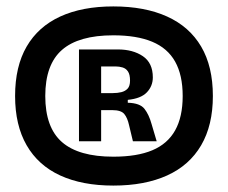

<svg xmlns="http://www.w3.org/2000/svg" viewBox="-20 -731 710 598"><path d="M333 -153Q236 -153 167.5 -184.5Q99 -216 63 -278.5Q27 -341 27 -432Q27 -524 63 -586Q99 -648 167.5 -679.5Q236 -711 333 -711Q431 -711 500.5 -679.5Q570 -648 606.5 -586Q643 -524 643 -432Q643 -341 606.5 -278.5Q570 -216 500.5 -184.5Q431 -153 333 -153ZM333 -243Q407 -243 454.5 -263Q502 -283 525.5 -325Q549 -367 549 -432Q549 -497 525.5 -539Q502 -581 454 -601Q406 -621 333 -621Q225 -621 173 -575.5Q121 -530 121 -432Q121 -334 173 -288.5Q225 -243 333 -243ZM226 -291V-577H347Q394 -577 425 -556Q456 -535 456 -490Q456 -463 437.5 -443.5Q419 -424 378 -420V-411Q416 -410 430 -392Q444 -374 452 -345L468 -291H394L382 -341Q377 -364 367 -376Q357 -388 330 -388H295V-291ZM295 -441H331Q346 -441 358 -444Q370 -447 377.5 -455Q385 -463 385 -480Q385 -499 378.5 -508.5Q372 -518 361.5 -521Q351 -524 341 -524H295Z"/></svg>

Font: Bricolage Grotesque 17pt SemiBold
Style: Regular
Weight: 600
Version: Version 1.001;gftools[0.9.33.dev8+g029e19f]